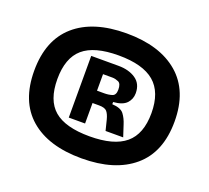

<svg xmlns="http://www.w3.org/2000/svg" viewBox="-102 -843 891 819"><g transform="rotate(20 343.5 -433.5)"><path d="M342 -150Q191 -150 108 -222Q25 -294 25 -433Q25 -572 108 -644.5Q191 -717 342 -717Q493 -717 577.5 -644.5Q662 -572 662 -433Q662 -294 577.5 -222Q493 -150 342 -150ZM342 -250Q452 -250 504.5 -294Q557 -338 557 -433Q557 -528 504.5 -572.5Q452 -617 342 -617Q232 -617 181 -573Q130 -529 130 -433Q130 -337 181 -293.5Q232 -250 342 -250ZM232 -295V-575H356Q403 -575 434 -554Q465 -533 465 -490Q465 -463 447 -444Q429 -425 387 -422V-412Q426 -410 440 -391.5Q454 -373 462 -347L479 -295H399L387 -343Q381 -366 371.5 -377Q362 -388 336 -388H306V-295ZM306 -444H339Q358 -444 374 -449Q390 -454 390 -479Q390 -507 375.5 -513Q361 -519 349 -519H306Z"/></g></svg>

Font: Bricolage Grotesque 10pt Bricolage Grotesque 10pt Regular
Style: Bold
Weight: 700
Designer: Mathieu Triay
Foundry: Atelier Triay
Version: Version 1.000; ttfautohint (v1.8.4.7-5d5b);gftools[0.9.32]